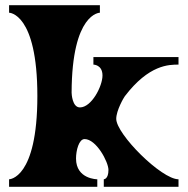

<svg xmlns="http://www.w3.org/2000/svg" viewBox="-20 -720 723 740"><path d="M461 -349C554 -471 631 -471 668 -471V-500H340V-471C340 -471 375 -471 375 -429C375 -388 333 -306 288 -306C258 -306 256 -360 256 -363C257 -671 365 -671 365 -671V-700H15V-671C15 -671 124 -671 124 -350C124 -29 15 -29 15 -29V0H355V-29C355 -29 273 -29 273 -109C273 -140 284 -184 306 -184C351 -184 398 -96 398 -65C398 -29 380 -29 380 -29V0H668V-29C602 -29 428 -203 428 -262C428 -294 457 -344 461 -349Z"/></svg>

Font: Ouroboros
Style: Regular
Weight: 400
Designer: Ariel Martín Pérez
Foundry: Velvetyne Type Foundry
Version: Version 2.001;hotconv 1.0.109;makeotfexe 2.5.65596